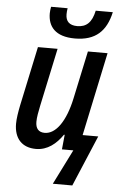

<svg xmlns="http://www.w3.org/2000/svg" viewBox="-62 -808 655 1041"><g transform="rotate(5 265.0 -287.5)"><path d="M316 -605C429 -605 486 -661 509 -765H416C402 -699 372 -673 323 -673C280 -673 260 -694 260 -732C260 -743 261 -753 263 -765H173C171 -755 169 -740 169 -729C169 -658 209 -605 316 -605ZM266 190H372L489 -87H404L500 -541H393L338 -283C311 -154 258 -81 198 -81C164 -81 148 -101 148 -137C148 -161 154 -193 161 -226L228 -541H121L52 -216C45 -181 39 -145 39 -117C39 -36 83 10 158 10C221 10 268 -29 303 -80H307L299 0H361Z"/></g></svg>

Font: Noto Sans Display SemiCondensed Medium
Style: Italic
Weight: 500
Width: 4
Italic angle: -12°
Designer: Monotype Design Team
Foundry: Monotype Imaging Inc.
Version: Version 1.900